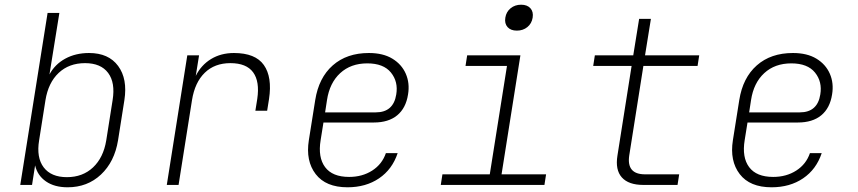

<svg xmlns="http://www.w3.org/2000/svg" viewBox="-20 -785 3640 815"><path d="M267 10Q211 10 175 -15Q139 -40 129 -83L116 0H66L182 -730H232L190 -469Q213 -512 257 -536Q301 -560 358 -560Q441 -560 481.5 -505Q522 -450 508 -360L481 -189Q466 -98 408.5 -44Q351 10 267 10ZM264 -33Q331 -33 375 -74.5Q419 -116 431 -189L458 -360Q470 -434 439 -475.5Q408 -517 341 -517Q273 -517 229 -475.5Q185 -434 173 -360L146 -189Q134 -116 165.5 -74.5Q197 -33 264 -33Z M688 0 775 -550H825L811 -463Q834 -509 876 -534.5Q918 -560 973 -560Q1064 -560 1100 -509Q1136 -458 1122 -365L1114 -315H1064L1072 -365Q1083 -439 1054.5 -478Q1026 -517 958 -517Q891 -517 849 -476Q807 -435 795 -360L738 0Z M1455 10Q1363 10 1320 -46Q1277 -102 1291 -190L1318 -360Q1333 -455 1392.5 -507.5Q1452 -560 1546 -560Q1606 -560 1645.5 -536Q1685 -512 1702.5 -472Q1720 -432 1712 -384Q1703 -326 1666 -295.5Q1629 -265 1567 -265H1353L1341 -190Q1329 -117 1360 -75.5Q1391 -34 1462 -34Q1518 -34 1560 -61Q1602 -88 1618 -135H1668Q1645 -66 1589 -28Q1533 10 1455 10ZM1360 -308H1575Q1650 -308 1662 -384Q1671 -438 1639.5 -477Q1608 -516 1539 -516Q1469 -516 1424 -474.5Q1379 -433 1368 -360Z M1851 0 1858 -45H2059L2132 -505H1956L1963 -550H2189L2109 -45H2298L2291 0ZM2174 -655Q2148 -655 2134.5 -670Q2121 -685 2125 -710Q2129 -735 2147.5 -750Q2166 -765 2192 -765Q2218 -765 2231.5 -750Q2245 -735 2241 -710Q2237 -685 2218.5 -670Q2200 -655 2174 -655Z M2711 0Q2648 0 2619.5 -32Q2591 -64 2601 -125L2661 -505H2498L2505 -550H2668L2693 -705H2743L2718 -550H2948L2941 -505H2711L2651 -125Q2639 -45 2718 -45H2863L2856 0Z M3255 10Q3163 10 3120 -46Q3077 -102 3091 -190L3118 -360Q3133 -455 3192.5 -507.5Q3252 -560 3346 -560Q3406 -560 3445.5 -536Q3485 -512 3502.5 -472Q3520 -432 3512 -384Q3503 -326 3466 -295.5Q3429 -265 3367 -265H3153L3141 -190Q3129 -117 3160 -75.5Q3191 -34 3262 -34Q3318 -34 3360 -61Q3402 -88 3418 -135H3468Q3445 -66 3389 -28Q3333 10 3255 10ZM3160 -308H3375Q3450 -308 3462 -384Q3471 -438 3439.5 -477Q3408 -516 3339 -516Q3269 -516 3224 -474.5Q3179 -433 3168 -360Z"/></svg>

Font: JetBrains Mono NL Thin
Style: Italic
Weight: 100
Italic angle: -9°
Monospace: yes
Designer: Philipp Nurullin, Konstantin Bulenkov
Foundry: JetBrains
Version: Version 2.305; ttfautohint (v1.8.4.7-5d5b)